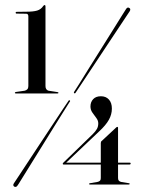

<svg xmlns="http://www.w3.org/2000/svg" viewBox="-20 -733 577 762"><path d="M46 -679 84 -678.5Q88 -678.5 90.2 -676Q92.5 -673.5 92.5 -668V-391.5Q92.5 -383 88.5 -378.8Q84.5 -374.5 78 -373L43.5 -368Q39 -367 39 -365Q39 -362 43 -362H208Q212 -362 212 -365Q212 -366.5 208 -367.5L172.5 -373Q167 -374.5 163.8 -379Q160.5 -383.5 160.5 -391.5V-707.5Q160.5 -713 157 -713Q155.5 -713 154.2 -711.8Q153 -710.5 151.5 -709Q142.5 -695.5 127.2 -691Q112 -686.5 84 -686.5L46 -686Q44 -686 43 -685Q42 -684 42 -682.5Q42 -681 43 -680Q44 -679 46 -679ZM380 -164.5Q380 -167.5 380.8 -169.8Q381.5 -172 383 -173L440 -226Q442 -228 443.2 -228.8Q444.5 -229.5 446 -229.5Q448.5 -229.5 448.5 -225.5V-26.5Q448.5 -19.5 451.5 -16Q454.5 -12.5 460.5 -11L490.5 -6Q492.5 -6 493.5 -5.5Q494.5 -5 494.5 -3.5Q494.5 -0.5 490.5 -0.5H337.5Q333.5 -0.5 333.5 -3Q333.5 -5.5 338 -6L367 -11Q373.5 -12.5 376.8 -15.8Q380 -19 380 -26ZM348 -200.5Q359 -211.5 364.5 -221Q370 -230.5 370 -243.5Q370 -254.5 362.2 -264.8Q354.5 -275 346.8 -286Q339 -297 339 -310.5Q339 -328 349.8 -339.5Q360.5 -351 380.5 -351Q400.5 -351 412.2 -338Q424 -325 424 -302Q424 -279 412.2 -257.8Q400.5 -236.5 373.5 -211.5L237 -82L235.5 -87.5H494.5Q496.5 -87.5 497.5 -86.8Q498.5 -86 498.5 -84Q498.5 -80 493.5 -80H232Q230.5 -80 229.8 -80.8Q229 -81.5 229 -83Q229 -84 229.5 -85Q230 -86 231 -87ZM280 -365Q279 -363 277.8 -362.5Q276.5 -362 275 -363Q273.5 -364 273.2 -365.5Q273 -367 274.5 -369Q278 -374 293.8 -399.2Q309.5 -424.5 332.2 -461Q355 -497.5 380.2 -537.5Q405.5 -577.5 427.5 -613Q449.5 -648.5 464.2 -671.8Q479 -695 480.5 -697.5Q483 -701.5 486.5 -702.8Q490 -704 493.5 -701Q497 -699.5 497 -695.5Q497 -691.5 494.5 -688Q493 -686 478 -663.2Q463 -640.5 439.8 -605.8Q416.5 -571 390.5 -531.5Q364.5 -492 340.5 -456Q316.5 -420 300 -395Q283.5 -370 280 -365ZM251 -331.5Q252 -334 253.8 -334.8Q255.5 -335.5 257 -334.5Q258.5 -333.5 258.2 -331.8Q258 -330 256 -328Q253 -323 237 -297.8Q221 -272.5 198 -235.5Q175 -198.5 150 -158Q125 -117.5 102.5 -81.5Q80 -45.5 65.5 -21.8Q51 2 49 4Q47 7.5 43.2 8.5Q39.5 9.5 36.5 7.5Q33 5.5 32.8 1.8Q32.5 -2 35.5 -6Q37 -8 52.2 -31.2Q67.5 -54.5 90.8 -89.8Q114 -125 140.2 -164.8Q166.5 -204.5 190.5 -240.8Q214.5 -277 231 -302Q247.5 -327 251 -331.5Z"/></svg>

Font: Fraunces 96pt
Style: Regular
Weight: 400
Version: Version 1.000;[b76b70a41]